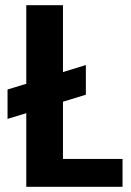

<svg xmlns="http://www.w3.org/2000/svg" viewBox="-20 -718 503 738"><path d="M222 -107C222 -107 222 -327 222 -327C222 -327 310 -354 310 -354C310 -354 310 -468 310 -468C310 -468 222 -441 222 -441C222 -441 222 -698 222 -698C222 -698 81 -698 81 -698C81 -698 81 -396 81 -396C81 -396 9 -374 9 -374C9 -374 9 -261 9 -261C9 -261 81 -283 81 -283C81 -283 81 0 81 0C81 0 451 0 451 0C451 0 451 -107 451 -107C451 -107 222 -107 222 -107Z"/></svg>

Font: Girnar Poppins
Style: SemiBold
Weight: 500
Designer: Ninad Kale (Devanagari), Jonny Pinhorn (Latin)
Foundry: Indian Type Foundry
Version: ""